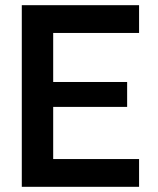

<svg xmlns="http://www.w3.org/2000/svg" viewBox="-20 -720 608 740"><path d="M64 -700H516V-593H185V-404H470V-308H185V-107H516V0H64Z"/></svg>

Font: Lopes Sans SemiBold
Style: Regular
Weight: 600
Designer: Gabriel Lam, Diego Maldonado
Foundry: TypeRant, Foresti Design
Version: Version 4.000